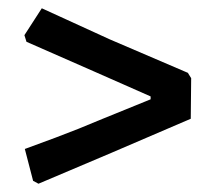

<svg xmlns="http://www.w3.org/2000/svg" viewBox="-20 -501 510 464"><path d="M250 -132 73 -57 60 -64 40 -141Q57 -147 114.5 -168.5Q172 -190 221 -211L344 -261V-268L208 -328L44 -400L39 -416L81 -481L245 -406L434 -325L442 -312L441 -214Z"/></svg>

Font: Sahitya
Style: Bold
Weight: 700
Designer: Juan Pablo del Peral
Foundry: Juan Pablo del Peral (http://www.huertatipografica.com)
Version: Version 1.001;PS 001.000;hotconv 1.0.70;makeotf.lib2.5.58329